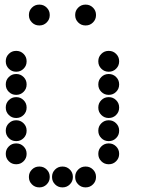

<svg xmlns="http://www.w3.org/2000/svg" viewBox="-20 -815 640 830"><path d="M149 -795Q131 -795 118 -782Q105 -769 105 -751V-749Q105 -731 118 -718Q131 -705 149 -705H151Q169 -705 182 -718Q195 -731 195 -749V-751Q195 -769 182 -782Q169 -795 151 -795ZM349 -795Q331 -795 318 -782Q305 -769 305 -751V-749Q305 -731 318 -718Q331 -705 349 -705H351Q369 -705 382 -718Q395 -731 395 -749V-751Q395 -769 382 -782Q369 -795 351 -795ZM49 -595Q31 -595 18 -582Q5 -569 5 -551V-549Q5 -531 18 -518Q31 -505 49 -505H51Q69 -505 82 -518Q95 -531 95 -549V-551Q95 -569 82 -582Q69 -595 51 -595ZM449 -595Q431 -595 418 -582Q405 -569 405 -551V-549Q405 -531 418 -518Q431 -505 449 -505H451Q469 -505 482 -518Q495 -531 495 -549V-551Q495 -569 482 -582Q469 -595 451 -595ZM49 -495Q31 -495 18 -482Q5 -469 5 -451V-449Q5 -431 18 -418Q31 -405 49 -405H51Q69 -405 82 -418Q95 -431 95 -449V-451Q95 -469 82 -482Q69 -495 51 -495ZM449 -495Q431 -495 418 -482Q405 -469 405 -451V-449Q405 -431 418 -418Q431 -405 449 -405H451Q469 -405 482 -418Q495 -431 495 -449V-451Q495 -469 482 -482Q469 -495 451 -495ZM49 -395Q31 -395 18 -382Q5 -369 5 -351V-349Q5 -331 18 -318Q31 -305 49 -305H51Q69 -305 82 -318Q95 -331 95 -349V-351Q95 -369 82 -382Q69 -395 51 -395ZM449 -395Q431 -395 418 -382Q405 -369 405 -351V-349Q405 -331 418 -318Q431 -305 449 -305H451Q469 -305 482 -318Q495 -331 495 -349V-351Q495 -369 482 -382Q469 -395 451 -395ZM49 -295Q31 -295 18 -282Q5 -269 5 -251V-249Q5 -231 18 -218Q31 -205 49 -205H51Q69 -205 82 -218Q95 -231 95 -249V-251Q95 -269 82 -282Q69 -295 51 -295ZM449 -295Q431 -295 418 -282Q405 -269 405 -251V-249Q405 -231 418 -218Q431 -205 449 -205H451Q469 -205 482 -218Q495 -231 495 -249V-251Q495 -269 482 -282Q469 -295 451 -295ZM49 -195Q31 -195 18 -182Q5 -169 5 -151V-149Q5 -131 18 -118Q31 -105 49 -105H51Q69 -105 82 -118Q95 -131 95 -149V-151Q95 -169 82 -182Q69 -195 51 -195ZM449 -195Q431 -195 418 -182Q405 -169 405 -151V-149Q405 -131 418 -118Q431 -105 449 -105H451Q469 -105 482 -118Q495 -131 495 -149V-151Q495 -169 482 -182Q469 -195 451 -195ZM149 -95Q131 -95 118 -82Q105 -69 105 -51V-49Q105 -31 118 -18Q131 -5 149 -5H151Q169 -5 182 -18Q195 -31 195 -49V-51Q195 -69 182 -82Q169 -95 151 -95ZM249 -95Q231 -95 218 -82Q205 -69 205 -51V-49Q205 -31 218 -18Q231 -5 249 -5H251Q269 -5 282 -18Q295 -31 295 -49V-51Q295 -69 282 -82Q269 -95 251 -95ZM349 -95Q331 -95 318 -82Q305 -69 305 -51V-49Q305 -31 318 -18Q331 -5 349 -5H351Q369 -5 382 -18Q395 -31 395 -49V-51Q395 -69 382 -82Q369 -95 351 -95Z"/></svg>

Font: Doto Black Rounded Black
Style: Regular
Weight: 900
Monospace: yes
Version: Version 1.000